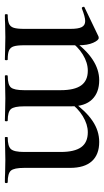

<svg xmlns="http://www.w3.org/2000/svg" viewBox="165 -602 437 808"><g transform="rotate(90 384.0 -198.5)"><path d="M559 -12Q596 -12 608 -25.5Q620 -39 620 -81V-235Q620 -293 600 -321Q580 -349 537 -349Q504 -349 469.5 -328Q435 -307 411 -272L407 -284Q448 -341 489.5 -369Q531 -397 578 -397Q631 -397 659 -366Q687 -335 687 -274V-81Q687 -39 698.5 -25.5Q710 -12 747 -12Q751 -12 751 -6Q751 0 747 0Q723 0 709 -1L653 -2L598 -1Q583 0 559 0Q557 0 557 -6Q557 -12 559 -12ZM300 -12Q337 -12 348.5 -25.5Q360 -39 360 -81V-235Q360 -293 340 -321Q320 -349 278 -349Q244 -349 210 -328Q176 -307 152 -272L148 -284Q228 -397 318 -397Q370 -397 399 -367Q428 -337 428 -279V-81Q428 -39 439.5 -25.5Q451 -12 488 -12Q491 -12 491 -6Q491 0 488 0Q464 0 449 -1L394 -2L339 -1Q324 0 300 0Q297 0 297 -6Q297 -12 300 -12ZM43 -12Q68 -12 80.5 -17.5Q93 -23 97.5 -37.5Q102 -52 102 -81V-276Q102 -309 94.5 -323.5Q87 -338 69 -338Q52 -338 16 -324H14Q11 -324 9.5 -329Q8 -334 11 -335L134 -394L140 -395Q150 -395 160.5 -371.5Q171 -348 171 -310V-81Q171 -52 175.5 -37.5Q180 -23 192.5 -17.5Q205 -12 231 -12Q234 -12 234 -6Q234 0 231 0Q207 0 192 -1L137 -2L81 -1Q67 0 43 0Q40 0 40 -6Q40 -12 43 -12Z"/></g></svg>

Font: Cormorant Garamond Medium
Style: Regular
Weight: 500
Designer: Christian Thalmann (Catharsis Fonts)
Foundry: Catharsis Fonts
Version: Version 4.000